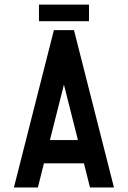

<svg xmlns="http://www.w3.org/2000/svg" viewBox="-20 -829 565 849"><path d="M200.7 -209.5H324.7L262.7 -454.6ZM147.5 0H41.5L218.3 -695.8H307.1L483.9 0H377.9L351.1 -106.9H174.3ZM152.3 -735.4V-808.6H373.5V-735.4Z"/></svg>

Font: Anka/Coder Condensed
Style: Bold
Weight: 700
Width: 4
Monospace: yes
Version: Version 001.100